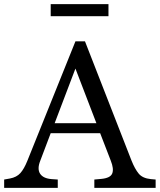

<svg xmlns="http://www.w3.org/2000/svg" viewBox="-20 -904 769 924"><path d="M0 0V-40L28 -45Q60 -51 78 -71Q96 -91 112 -131L343 -705H389L613 -131Q629 -91 647.5 -68.5Q666 -46 706 -42L729 -40V0H434V-40L467 -43Q511 -47 520 -69Q529 -91 513 -131L462 -263H224L174 -131Q158 -91 173 -68Q188 -45 229 -42L258 -40V0ZM243 -311H444L343 -574ZM224 -826V-884H502V-826Z"/></svg>

Font: Hedvig Letters Serif 12pt
Style: Regular
Weight: 400
Designer: Alexander Örn & Tor Weibull
Foundry: Kanon Foundry
Version: Version 1.000; ttfautohint (v1.8.4.7-5d5b)